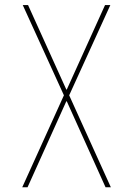

<svg xmlns="http://www.w3.org/2000/svg" viewBox="-20 -540 540 779"><path d="M249 -128.9 91.8 219.7H70.3L239.3 -153.3L72.3 -519.5H93.8L249 -176.8H251L406.2 -519.5H427.7L260.7 -153.3L429.7 219.7H408.2L251 -128.9Z"/></svg>

Font: Mgen+ 1mn thin
Style: Regular
Weight: 100
Designer: [Source Han Sans]
Ryoko NISHIZUKA  (kana & ideographs); Paul D. Hunt (Latin, Greek & Cyrillic); Wenlong ZHANG  (bopomofo
Version: Version 1.059.20150602